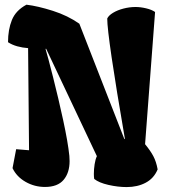

<svg xmlns="http://www.w3.org/2000/svg" viewBox="-20 -776 709 807"><path d="M504.9 -192.9Q430.7 -623.5 430.7 -698.2Q436.5 -710.9 455.1 -722.2Q473.6 -733.4 499 -740Q524.4 -746.6 549.8 -746.6Q570.8 -746.6 594.2 -741Q617.7 -735.4 631.8 -725.6L589.8 -169.9Q612.3 -142.6 624.5 -119.6Q636.7 -96.7 642.6 -64Q627 -26.4 592.5 -8.1Q558.1 10.3 512.2 10.3Q475.6 10.3 435.8 1.2Q396 -7.8 376 -23.9Q374.5 -32.2 374.5 -45.4Q374.5 -64.9 377.7 -85.7Q380.9 -106.4 387.2 -119.6L173.8 -571.3L171.4 -570.3Q181.2 -538.1 203.1 -451.4Q225.1 -364.7 245.4 -271.5Q265.6 -178.2 271.5 -121.1Q272.5 -106.4 272.5 -99.1Q272.5 -49.8 247.3 -20Q222.2 9.8 168.9 9.8Q125 9.8 87.4 -11.7Q49.8 -33.2 32.7 -69.3L47.9 -148.9L102.1 -144.5L98.1 -573.7Q75.2 -575.2 53 -581.3Q30.8 -587.4 13.7 -598.6Q13.7 -651.4 30 -691.9Q46.4 -732.4 91.3 -756.3Q139.2 -750.5 202.1 -730.5Q265.1 -710.4 313.5 -676.3L502.9 -190.9Z"/></svg>

Font: Fruktur
Style: Regular
Weight: 400
Designer: Viktoriya Grabowska
Foundry: Viktoriya Grabowska
Version: Version 1.004; ttfautohint (v1.4.1)